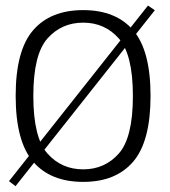

<svg xmlns="http://www.w3.org/2000/svg" viewBox="-20 -634 598 674"><path d="M11.5 2 34.5 19.5 523.5 -598 499.5 -614.5ZM272 4.5Q387 4.5 447.8 -66.8Q508.5 -138 508.5 -297.5Q508.5 -456.5 447.8 -527.5Q387 -598.5 272 -598.5Q157 -598.5 96 -527.5Q35 -456.5 35 -297.5Q35 -138 96 -66.8Q157 4.5 272 4.5ZM272 -39.5Q196 -39.5 146.5 -95.2Q97 -151 97 -297Q97 -443 146.5 -498.8Q196 -554.5 272 -554.5Q348 -554.5 397.2 -498.8Q446.5 -443 446.5 -297Q446.5 -151 397.2 -95.2Q348 -39.5 272 -39.5Z"/></svg>

Font: Anybody UltraCondensed Thin Light
Style: Regular
Weight: 300
Version: Version 1.111